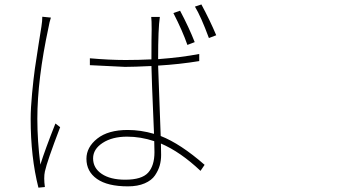

<svg xmlns="http://www.w3.org/2000/svg" viewBox="-20 -822 1540 871"><path d="M863.3 -630.9 830.1 -618.2Q808.6 -680.7 766.6 -762.7L796.9 -773.4Q836.9 -698.2 863.3 -630.9ZM171.9 -746.1 210.9 -742.2Q204.1 -721.7 200.2 -698.2Q149.4 -461.9 149.4 -283.2Q149.4 -183.6 163.1 -75.2Q184.6 -143.6 231.4 -261.7L252.9 -245.1Q193.4 -89.8 183.6 -43.9Q177.7 -16.6 183.6 26.4L154.3 29.3Q119.1 -109.4 119.1 -282.2Q119.1 -331.1 125.5 -397.9Q131.8 -464.8 138.2 -510.3Q144.5 -555.7 155.3 -622.6Q166 -689.5 168 -702.1Q171.9 -726.6 171.9 -746.1ZM680.7 -131.8Q680.7 -162.1 679.7 -181.6Q618.2 -202.1 556.6 -202.1Q489.3 -202.1 445.8 -173.8Q402.3 -145.5 402.3 -103.5Q402.3 -59.6 441.4 -33.2Q480.5 -6.8 547.9 -6.8Q623 -6.8 651.9 -38.6Q680.7 -70.3 680.7 -131.8ZM883.8 -577.1V-544.9Q794.9 -530.3 697.3 -524.4Q697.3 -506.8 709 -205.1Q798.8 -169.9 908.2 -74.2L889.6 -46.9Q798.8 -132.8 710 -170.9Q710.9 -152.3 710.9 -119.1Q710.9 -93.8 704.6 -71.3Q698.2 -48.8 683.1 -26.4Q668 -3.9 636.2 9.8Q604.5 23.4 560.5 23.4Q467.8 23.4 419.9 -10.3Q372.1 -43.9 372.1 -101.6Q372.1 -154.3 421.4 -193.4Q470.7 -232.4 559.6 -232.4Q618.2 -232.4 678.7 -214.8Q667 -487.3 667 -522.5Q586.9 -518.6 546.9 -518.6Q539.1 -518.6 387.7 -526.4V-557.6Q475.6 -549.8 549.8 -549.8Q608.4 -549.8 667 -552.7Q667 -654.3 668 -689.5Q668 -730.5 666 -745.1H705.1Q697.3 -693.4 697.3 -553.7Q801.8 -561.5 883.8 -577.1ZM864.3 -792 893.6 -801.8Q932.6 -729.5 960.9 -662.1L927.7 -649.4Q891.6 -747.1 864.3 -792Z"/></svg>

Font: Bpmf Zihi Sans ExtraLight
Style: ExtraLight
Weight: 250
Foundry: But Ko
Version: Version 1.320